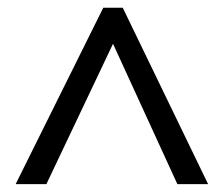

<svg xmlns="http://www.w3.org/2000/svg" viewBox="-20 -739 572 491"><path d="M20 -268.1 244.1 -719.2H293.9L512.2 -268.1H433.6L269 -627L98.6 -268.1Z"/></svg>

Font: WenQuanYi Micro Hei
Style: Regular
Weight: 400
Foundry: Ascender Corporation
Version: Version 0.2.0-beta